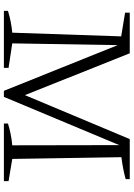

<svg xmlns="http://www.w3.org/2000/svg" viewBox="130 -817 687 987"><g transform="rotate(90 473.5 -323.5)"><path d="M797 -43 911 -24V0H615V-21Q670 -38 727 -43L726 -593L478 0H447L212 -585L203 -43L329 -24V0H36V-21Q92 -38 148 -43L167 -603L45 -623V-647H254L469 -108L695 -647H901V-626Q876 -619 847.5 -613.5Q819 -608 788 -604Z"/></g></svg>

Font: Piazzolla SC Light
Style: Regular
Weight: 300
Designer: Juan Pablo del Peral
Foundry: Huerta Tipografica
Version: Version 1.330